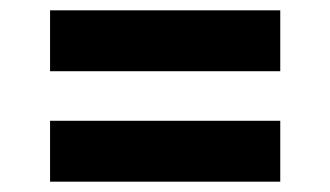

<svg xmlns="http://www.w3.org/2000/svg" viewBox="-20 -526 640 372"><path d="M77 -388V-506H523V-388ZM77 -174V-292H523V-174Z"/></svg>

Font: Iosevka Custom Heavy Extended
Style: Regular
Weight: 900
Width: 7
Monospace: yes
Designer: Belleve Invis
Foundry: Belleve Invis
Version: Version 11.2.4; ttfautohint (v1.8.4)